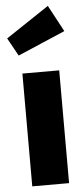

<svg xmlns="http://www.w3.org/2000/svg" viewBox="-72 -872 390 904"><g transform="rotate(-5 123.0 -420.0)"><path d="M217 -533V0H43V-533ZM190 -840 257 -715 33 -619 -14 -704Z"/></g></svg>

Font: Fira Sans Condensed ExtraBold
Style: Regular
Weight: 800
Width: 3
Designer: Carrois Corporate & Edenspiekermann AG
Foundry: Carrois Corporate GbR & Edenspiekermann AG
Version: Version 4.203